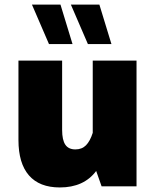

<svg xmlns="http://www.w3.org/2000/svg" viewBox="-20 -823 681 848"><path d="M61.5 -204.6V-555.2H254.4V-249Q254.4 -204.6 268.6 -183.8Q282.7 -163.1 313 -163.1Q341.8 -163.1 359.9 -181.4Q377.9 -199.7 389.6 -236.3V-555.2H583V0H428.7L404.8 -67.9Q350.6 4.9 244.1 4.9Q154.3 4.9 107.9 -48.3Q61.5 -101.6 61.5 -204.6ZM300.3 -628.4H196.3L121.1 -802.7H247.1ZM472.2 -628.4H368.2L293 -802.7H418.9Z"/></svg>

Font: Estedad-FD Black
Style: Regular
Weight: 900
Designer: Amin Abedi
Version: Version 7.3